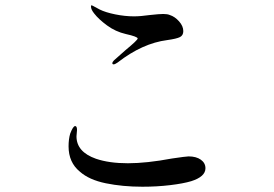

<svg xmlns="http://www.w3.org/2000/svg" viewBox="-20 -713 1040 728"><path d="M406 -473Q406 -478 412 -484Q416 -488 456 -523Q502 -561 502 -567Q502 -574 457 -584Q418 -593 386 -616.5Q354 -640 337 -662Q325 -677 325 -688Q325 -693 327 -693L332 -691Q342 -685 358 -677Q380 -666 417 -658.5Q454 -651 488 -651Q513 -651 548 -656Q584 -660 599 -660Q615 -660 624 -656Q643 -650 659 -632Q675 -614 675 -595Q675 -579 662.5 -572.5Q650 -566 614 -561Q520 -549 426 -476Q416 -469 411 -469Q406 -469 406 -473ZM283 -62Q240 -97 240 -158Q240 -185 246 -206Q257 -235 265 -235Q272 -235 272 -220Q272 -214 271 -208Q270 -202 270 -196Q270 -137 344 -111Q394 -94 465 -94Q536 -94 632 -112Q686 -120 695 -120Q724 -120 741.5 -107.5Q759 -95 759 -75Q759 -43 705 -26Q675 -17 625 -11Q575 -5 520 -5Q445 -5 381.5 -18Q318 -31 283 -62Z"/></svg>

Font: Shippori Mincho B1 Medium
Style: Regular
Weight: 500
Designer: FONTDASU
Foundry: FONTDASU / Google Inc. / but / Adobe
Version: Version 3.110; ttfautohint (v1.8.3)